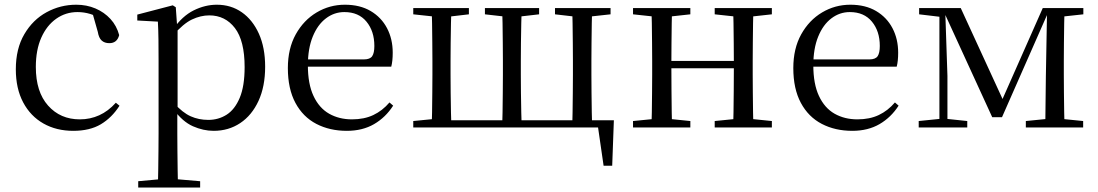

<svg xmlns="http://www.w3.org/2000/svg" viewBox="-20 -551 4747 830"><path d="M296.6 14.6Q223.8 14.6 167.8 -17.1Q111.8 -48.8 80.1 -108.5Q48.4 -168.3 48.4 -251.4Q48.4 -340.7 85.2 -403.2Q121.9 -465.8 181.5 -498.2Q241 -530.6 309.8 -530.6Q354.5 -530.6 392.7 -514.4Q430.9 -498.1 457.7 -468.8Q484.5 -439.5 495.2 -399.3Q486.3 -364.4 452.7 -364.4Q432 -364.4 419.6 -375.7Q407.1 -386.9 402.7 -413.5L377.7 -501.6L427.8 -461.9Q397.5 -482.4 370.4 -490.6Q343.3 -498.8 315 -498.8Q263.9 -498.8 222.9 -469.9Q182 -441 158.5 -388.2Q134.9 -335.4 134.9 -261.5Q134.9 -153.9 187.9 -94.5Q240.8 -35 325.2 -35Q370 -35 408.9 -52.7Q447.9 -70.3 480.8 -106.9L496.6 -93.9Q463.6 -42.3 415.9 -13.8Q368.2 14.6 296.6 14.6Z M577.5 259.8V232.4L688.7 222.2H726.5L845.2 232.4V259.8ZM662.5 259.8Q663.5 225.6 664 185.1Q664.5 144.5 665 103.1Q665.5 61.7 665.5 26.7V-286.8Q665.5 -338.2 665 -379.5Q664.5 -420.7 662.5 -457.5L573.5 -462.4V-487.9L726.9 -528L739.9 -519.6L745.9 -435.3L747.7 -430.1V-78.7L746.5 -68.7V26.5Q746.5 60.7 747 102.2Q747.5 143.7 748 184.7Q748.5 225.6 749.5 259.8ZM903.6 14.6Q859.1 14.6 814.2 -5.1Q769.3 -24.9 731.2 -77.1H718.4L732.3 -105.1Q769.5 -63.7 804.4 -48.2Q839.2 -32.7 880.5 -32.7Q924.2 -32.7 959.6 -55.1Q995.1 -77.6 1016.3 -128.1Q1037.5 -178.6 1037.5 -260.8Q1037.5 -374.9 995.5 -429.7Q953.4 -484.5 884.9 -484.5Q847.4 -484.5 810 -466.8Q772.5 -449.1 728.2 -398.2L717.6 -425H728.5Q767.9 -481.5 817.2 -506.1Q866.6 -530.6 917.3 -530.6Q978.5 -530.6 1025.2 -498Q1072 -465.4 1099.1 -405.4Q1126.2 -345.3 1126.2 -262.6Q1126.2 -177.1 1097.5 -114.8Q1068.7 -52.4 1018.4 -18.9Q968.2 14.6 903.6 14.6Z M1479.3 14.6Q1405.5 14.6 1347.6 -15.4Q1289.7 -45.5 1257.1 -106.2Q1224.4 -167 1224.4 -256.8Q1224.4 -341.1 1258.5 -402.5Q1292.6 -463.8 1348.8 -497.2Q1405 -530.6 1470.9 -530.6Q1536.2 -530.6 1582.4 -503.3Q1628.6 -475.9 1653.1 -429.2Q1677.7 -382.4 1677.7 -323.2Q1677.7 -286.8 1671.4 -262.9H1262.6V-294.2H1553.3Q1579.6 -294.2 1589 -308.2Q1598.3 -322.1 1598.3 -352.3Q1598.3 -416.2 1564.2 -457.5Q1530.2 -498.8 1468.6 -498.8Q1424.8 -498.8 1389 -471.6Q1353.1 -444.5 1332 -392.8Q1310.9 -341.2 1310.9 -268.7Q1310.9 -188 1335.4 -135.9Q1359.9 -83.8 1402.9 -59.4Q1446 -35 1501.5 -35Q1554.5 -35 1593.8 -53.7Q1633.2 -72.3 1663.7 -108.1L1679.6 -94.3Q1647 -43.5 1597 -14.4Q1547 14.6 1479.3 14.6Z M1846.1 0Q1847.3 -24.4 1847.8 -65.3Q1848.3 -106.3 1848.8 -150.3Q1849.3 -194.3 1849.3 -228.5V-288.3Q1849.3 -321.7 1848.8 -365.7Q1848.3 -409.7 1847.8 -450.7Q1847.3 -491.8 1846.1 -516H1931.4Q1930.4 -491.8 1929.5 -450.7Q1928.7 -409.7 1928.2 -365.7Q1927.7 -321.7 1927.7 -288.3V-228.5Q1927.7 -194.3 1928.2 -150.3Q1928.7 -106.3 1929.5 -65.3Q1930.4 -24.4 1931.4 0ZM2150.8 0Q2152 -24.4 2152.5 -65.3Q2153 -106.3 2153.5 -150.3Q2154 -194.3 2154 -228.5V-288.3Q2154 -321.7 2153.5 -365.7Q2153 -409.7 2152.5 -450.7Q2152 -491.8 2150.8 -516H2235.3Q2234.3 -491.8 2233.4 -450.7Q2232.5 -409.7 2232 -365.7Q2231.5 -321.7 2231.5 -288.3V-228.5Q2231.5 -194.3 2232 -150.3Q2232.5 -106.3 2233.4 -65.3Q2234.3 -24.4 2235.3 0ZM2453.7 0Q2454.7 -24.4 2455.2 -65.3Q2455.7 -106.3 2456.2 -150.3Q2456.7 -194.3 2456.7 -228.5V-288.3Q2456.7 -321.7 2456.2 -365.7Q2455.7 -409.7 2455.2 -450.7Q2454.7 -491.8 2453.7 -516H2539.9Q2538.9 -491.8 2538.2 -450.7Q2537.6 -409.7 2537.1 -365.7Q2536.6 -321.7 2536.6 -288.3V-228.5Q2536.6 -194.3 2537.1 -150.3Q2537.6 -106.3 2538.2 -65.3Q2538.9 -24.4 2539.9 0ZM2589.3 165.4 2561.3 -27.9 2598.2 0H1890V-31.1H2633.7L2626.5 165.4ZM1766.5 -489.1V-516H2007V-489.1L1907.2 -477.4H1875.7ZM2076.3 -489.1V-516H2310.5V-489.1L2209.1 -477.4H2179.4ZM2379.2 -489.1V-516H2619.4V-489.1L2512.4 -477.4H2480.7ZM1766.5 0V-27.8L1875.7 -38.6H1890V0Z M2796.1 0Q2797.3 -24.4 2797.8 -65.4Q2798.3 -106.3 2798.8 -150.3Q2799.3 -194.3 2799.3 -228.5V-288.3Q2799.3 -321.7 2798.8 -365.7Q2798.3 -409.8 2797.8 -450.8Q2797.3 -491.8 2796.1 -516H2885.3Q2884.3 -491.7 2883.8 -450.1Q2883.3 -408.6 2882.8 -363Q2882.3 -317.5 2882.3 -279.8V-260.2Q2882.3 -210.2 2882.8 -159.3Q2883.3 -108.5 2883.8 -66.4Q2884.3 -24.3 2885.3 0ZM3148.4 0Q3150.4 -24.3 3150.9 -66.4Q3151.4 -108.5 3151.9 -159.3Q3152.4 -210.2 3152.4 -260.2V-279.8Q3152.4 -317.4 3151.9 -363.1Q3151.4 -408.7 3150.9 -450.2Q3150.4 -491.7 3148.4 -516H3236.9Q3235.9 -491.7 3235.4 -450.7Q3234.9 -409.7 3234.4 -365.7Q3233.9 -321.7 3233.9 -288.3V-228.5Q3233.9 -194.3 3234.4 -150.3Q3234.9 -106.3 3235.4 -65.4Q3235.9 -24.4 3236.9 0ZM2716.5 0V-27.8L2825.7 -38.6H2857.7L2964.3 -27.8V0ZM2716.5 -489.1V-516H2964.3V-489.1L2857.7 -477.4H2825.7ZM3069.6 0V-27.8L3177.8 -38.6H3210.8L3316.7 -27.8V0ZM3069.6 -489.1V-516H3316.7V-489.1L3210.8 -477.4H3177.8ZM2840 -256V-287.5H3192.9V-256Z M3664.3 14.6Q3590.5 14.6 3532.6 -15.4Q3474.7 -45.5 3442.1 -106.2Q3409.4 -167 3409.4 -256.8Q3409.4 -341.1 3443.5 -402.5Q3477.6 -463.8 3533.8 -497.2Q3590 -530.6 3655.9 -530.6Q3721.2 -530.6 3767.4 -503.3Q3813.6 -475.9 3838.1 -429.2Q3862.7 -382.4 3862.7 -323.2Q3862.7 -286.8 3856.4 -262.9H3447.6V-294.2H3738.3Q3764.6 -294.2 3774 -308.2Q3783.3 -322.1 3783.3 -352.3Q3783.3 -416.2 3749.2 -457.5Q3715.2 -498.8 3653.6 -498.8Q3609.8 -498.8 3574 -471.6Q3538.1 -444.5 3517 -392.8Q3495.9 -341.2 3495.9 -268.7Q3495.9 -188 3520.4 -135.9Q3544.9 -83.8 3587.9 -59.4Q3631 -35 3686.5 -35Q3739.5 -35 3778.8 -53.7Q3818.2 -72.3 3848.7 -108.1L3864.6 -94.3Q3832 -43.5 3782 -14.4Q3732 14.6 3664.3 14.6Z M4269.3 -44.4 4060.3 -500.2H4054.6V-516H4133.3L4323.9 -101.4H4304.3L4487.7 -516H4519.3V-500.6H4512.5L4311.6 -44.4ZM4498.6 0 4501.2 -221.5 4506.5 -516H4582Q4581 -491.8 4580.4 -450.7Q4579.8 -409.7 4579.3 -365.7Q4578.8 -321.7 4578.8 -288.3V-228.5Q4578.8 -194.3 4579.3 -150.3Q4579.8 -106.3 4580.4 -65.3Q4581 -24.4 4582 0ZM3951.5 0V-27.8L4050.2 -37.8H4066.3L4161.4 -27.8V0ZM4414.6 0V-27.8L4522.8 -38.6H4555L4662.4 -27.8V0ZM3953.3 -489.1V-516H4063.1V-477.4H4051.3ZM4041 0V-516H4065.8L4075.7 -222.7V0ZM4536.5 -477.4V-516H4663.2V-489.1L4555.8 -477.4Z"/></svg>

Font: Noto Serif KR
Style: Regular
Weight: 200
Designer: Ryoko NISHIZUKA 西塚涼子 (kana & ideographs); Frank Grießhammer (Latin, Greek & Cyrillic); Wenlong ZHANG 张文龙 (bopomofo); San
Foundry: Adobe
Version: Version 2.001;hotconv 1.1.0;makeotfexe 2.6.0